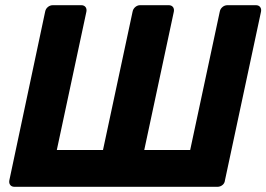

<svg xmlns="http://www.w3.org/2000/svg" viewBox="-20 -720 1027 740"><path d="M36 0Q25 0 19.5 -7Q14 -14 16 -25L154 -675Q156 -686 164.5 -693Q173 -700 184 -700H293Q304 -700 309.5 -693Q315 -686 313 -675L199 -142H377L491 -675Q493 -686 501.5 -693Q510 -700 520 -700H630Q641 -700 646.5 -693Q652 -686 650 -675L536 -142H713L827 -675Q829 -686 837.5 -693Q846 -700 857 -700H966Q977 -700 982.5 -693Q988 -686 986 -675L847 -25Q846 -14 837.5 -7Q829 0 818 0Z"/></svg>

Font: Rubik Light SemiBold
Style: Italic
Weight: 600
Italic angle: -12°
Version: Version 2.104